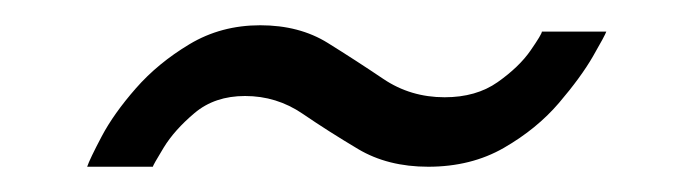

<svg xmlns="http://www.w3.org/2000/svg" viewBox="-20 -369 553 152"><path d="M49 -237Q51 -243 60.5 -261Q70 -279 87.5 -299Q105 -319 130 -334Q155 -349 186 -349Q217 -349 239.5 -335Q262 -321 283.5 -306.5Q305 -292 332 -292Q357 -292 374 -304Q391 -316 400 -329Q409 -342 409 -344H460Q459 -341 449.5 -324.5Q440 -308 422.5 -287.5Q405 -267 379 -252Q353 -237 319 -237Q287 -237 263.5 -251Q240 -265 219.5 -279Q199 -293 174 -293Q150 -293 134 -279.5Q118 -266 109.5 -252Q101 -238 101 -237Z"/></svg>

Font: Raleway Thin Medium
Style: Italic
Weight: 500
Italic angle: -12°
Version: Version 4.026